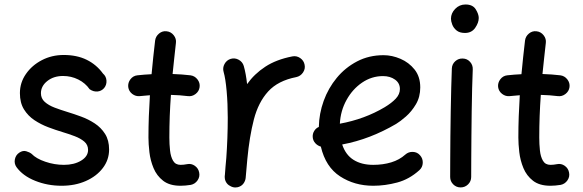

<svg xmlns="http://www.w3.org/2000/svg" viewBox="-20 -777 2560 843"><path d="M437 -390.1Q424.8 -376.5 407.2 -375.2Q389.6 -374 373.5 -385.3Q354.5 -412.6 323.5 -428Q292.5 -443.4 256.8 -443.4Q215.3 -443.4 187.5 -421.1Q159.7 -398.9 159.7 -367.7Q159.7 -344.7 176.5 -329.6Q193.4 -314.5 220 -304.4Q246.6 -294.4 275.4 -285.6Q304.2 -276.9 336.2 -265.1Q368.2 -253.4 396 -235.1Q423.8 -216.8 441.4 -189Q459 -161.1 459 -120.6Q459 -75.2 431.4 -39.1Q403.8 -2.9 356.7 17.8Q309.6 38.6 250.5 38.6Q188.5 38.6 134.3 16.8Q80.1 -4.9 52.2 -43.5Q41.5 -59.1 45.4 -77.9Q49.3 -96.7 64.9 -106.9Q80.6 -117.2 95 -113Q109.4 -108.9 118.7 -101.6Q138.7 -80.6 179 -66.9Q219.2 -53.2 260.7 -53.2Q305.7 -53.2 336.2 -71.8Q366.7 -90.3 366.7 -118.7Q366.7 -141.1 350.1 -155.3Q333.5 -169.4 307.6 -179.2Q281.7 -189 253.9 -197.3Q224.6 -206.1 192.1 -218.3Q159.7 -230.5 131.3 -249.3Q103 -268.1 85.2 -296.9Q67.4 -325.7 67.4 -368.2Q67.4 -414.1 93.8 -452.1Q120.1 -490.2 163.8 -512.9Q207.5 -535.6 259.8 -535.6Q317.9 -535.6 360.8 -514.4Q403.8 -493.2 432.1 -454.1Q446.3 -441.9 447.5 -423.1Q448.7 -404.3 437 -390.1Z M856.4 -394.5Q854 -376 838.6 -364.3Q823.2 -352.5 804.7 -355Q769.5 -359.4 730.5 -360.4Q727.1 -314 725.3 -267.3Q723.6 -220.7 723.6 -173.3Q723.6 -144 726.6 -116.5Q729.5 -88.9 740 -71Q750.5 -53.2 772.9 -53.2Q786.1 -53.2 801.3 -56.2Q819.8 -60.1 835.4 -49.1Q851.1 -38.1 854.5 -19.5Q858.4 -1 847.4 14.9Q836.4 30.8 817.9 34.7Q805.7 36.6 794.4 37.6Q783.2 38.6 772.9 38.6Q724.6 38.6 696.3 16.6Q668 -5.4 654.1 -39.1Q640.1 -72.8 636 -108.9Q631.8 -145 631.8 -173.3Q631.8 -220.2 633.5 -266.6Q635.3 -313 638.2 -358.9Q615.7 -357.4 594.2 -355Q575.7 -353 560.5 -364.7Q545.4 -376.5 543 -395Q541 -413.6 552.7 -429Q564.5 -444.3 583 -446.3Q613.3 -449.7 645.5 -451.2Q648.9 -488.3 652.8 -525.4Q656.7 -562.5 661.1 -599.1Q663.6 -617.7 678.5 -629.9Q693.4 -642.1 711.9 -639.6Q730.5 -637.7 742.7 -622.3Q754.9 -606.9 752.4 -588.4Q748.5 -554.2 744.9 -520Q741.2 -485.8 737.8 -452.1Q779.3 -450.7 816.4 -446.3Q835 -443.8 846.9 -428.5Q858.9 -413.1 856.4 -394.5Z M1008.3 45.9Q1001.5 44.9 995.1 42Q972.2 32.2 967.3 8.3Q967.3 7.8 967.3 7.3Q967.3 6.8 967.3 6.3Q966.3 1 966.8 -4.9Q966.8 -6.3 967.3 -7.8Q968.8 -26.9 970.2 -45.9Q971.7 -64.9 973.6 -83.5Q976.6 -125 978.3 -170.2Q980 -215.3 980 -259.8Q980 -322.3 975.1 -377.2Q970.2 -432.1 961.9 -460.9Q956.5 -479 965.8 -496.1Q975.1 -513.2 993.2 -518.6Q1011.2 -523.9 1028.1 -514.6Q1044.9 -505.4 1050.3 -487.3Q1055.2 -470.2 1058.8 -450.2Q1062.5 -430.2 1064.9 -407.7Q1096.7 -452.6 1144.8 -484.1Q1192.9 -515.6 1263.2 -529.3Q1281.7 -533.2 1297.9 -522.2Q1314 -511.2 1317.4 -492.7Q1321.3 -474.6 1310.3 -458.5Q1299.3 -442.4 1280.8 -438.5Q1200.7 -422.9 1157.5 -375.5Q1114.3 -328.1 1094.7 -252.7Q1075.2 -177.2 1065.9 -78.1Q1062.5 -33.2 1058.6 4.4Q1058.1 10.3 1055.7 16.1Q1055.7 16.1 1055.7 16.6Q1055.2 17.1 1055.2 17.6Q1045.9 40.5 1021.5 45.4Q1020.5 45.4 1020 45.4Q1020 45.4 1019.5 45.4Q1014.2 46.4 1008.3 45.9Z M1821.3 -29.8Q1776.9 10.3 1723.9 24.4Q1670.9 38.6 1618.7 38.6Q1536.6 38.6 1473.1 -2.7Q1409.7 -43.9 1388.7 -133.3Q1374.5 -137.2 1364.3 -148.4Q1354 -159.7 1353 -175.3Q1352.1 -189.9 1359.6 -202.1Q1367.2 -214.4 1379.9 -219.7Q1380.9 -277.8 1401.1 -334Q1421.4 -390.1 1458.7 -435.3Q1496.1 -480.5 1548.1 -507.6Q1600.1 -534.7 1664.1 -534.7Q1701.2 -534.7 1738.3 -518.8Q1775.4 -502.9 1800.3 -471.7Q1825.2 -440.4 1825.2 -393.1Q1825.2 -351.6 1806.2 -319.3Q1787.1 -287.1 1762.2 -265.4Q1737.3 -243.7 1719.2 -232.9Q1663.6 -200.2 1604.2 -177.2Q1544.9 -154.3 1482.4 -142.6Q1497.6 -96.7 1532.5 -75Q1567.4 -53.2 1618.7 -53.2Q1661.6 -53.2 1697.8 -64.2Q1733.9 -75.2 1759.3 -98.1Q1773.4 -110.8 1792.7 -110.1Q1812 -109.4 1824.2 -95.2Q1836.9 -81.1 1836.2 -61.8Q1835.4 -42.5 1821.3 -29.8ZM1661.6 -442.9Q1611.8 -442.9 1569.8 -414.3Q1527.8 -385.7 1501.5 -338.1Q1475.1 -290.5 1472.2 -233.9Q1581.1 -253.9 1668.9 -306.2Q1699.7 -324.7 1717.8 -344Q1735.8 -363.3 1735.8 -386.2Q1735.8 -412.1 1714.4 -427.5Q1692.9 -442.9 1661.6 -442.9Z M1960 -694.8Q1960 -718.8 1978.5 -738Q1997.1 -757.3 2023.9 -757.3Q2055.7 -757.3 2068.8 -736.1Q2082 -714.8 2082 -698.2Q2082 -677.2 2066.4 -654.8Q2050.8 -632.3 2021.5 -632.3Q1998 -632.3 1984.6 -643.3Q1971.2 -654.3 1965.6 -669.2Q1960 -684.1 1960 -694.8ZM2012.2 -520Q2031.2 -519.5 2043.9 -505.4Q2056.6 -491.2 2055.7 -472.2Q2054.2 -438.5 2053 -390.1Q2051.8 -341.8 2051 -286.9Q2050.3 -231.9 2049.8 -177.7Q2049.3 -123.5 2049.1 -77.1Q2048.8 -30.8 2048.8 0Q2048.8 19 2035.2 32.5Q2021.5 45.9 2002.4 45.9Q1983.4 45.9 1970 32.5Q1956.5 19 1956.5 0Q1956.5 -30.8 1956.8 -77.4Q1957 -124 1957.5 -178.5Q1958 -232.9 1959 -288.1Q1960 -343.3 1961.2 -392.3Q1962.4 -441.4 1963.9 -476.6Q1964.8 -495.6 1979 -508.3Q1993.2 -521 2012.2 -520Z M2480.5 -394.5Q2478 -376 2462.6 -364.3Q2447.3 -352.5 2428.7 -355Q2393.6 -359.4 2354.5 -360.4Q2351.1 -314 2349.4 -267.3Q2347.7 -220.7 2347.7 -173.3Q2347.7 -144 2350.6 -116.5Q2353.5 -88.9 2364 -71Q2374.5 -53.2 2397 -53.2Q2410.2 -53.2 2425.3 -56.2Q2443.8 -60.1 2459.5 -49.1Q2475.1 -38.1 2478.5 -19.5Q2482.4 -1 2471.4 14.9Q2460.4 30.8 2441.9 34.7Q2429.7 36.6 2418.5 37.6Q2407.2 38.6 2397 38.6Q2348.6 38.6 2320.3 16.6Q2292 -5.4 2278.1 -39.1Q2264.2 -72.8 2260 -108.9Q2255.9 -145 2255.9 -173.3Q2255.9 -220.2 2257.6 -266.6Q2259.3 -313 2262.2 -358.9Q2239.7 -357.4 2218.3 -355Q2199.7 -353 2184.6 -364.7Q2169.4 -376.5 2167 -395Q2165 -413.6 2176.8 -429Q2188.5 -444.3 2207 -446.3Q2237.3 -449.7 2269.5 -451.2Q2272.9 -488.3 2276.9 -525.4Q2280.8 -562.5 2285.2 -599.1Q2287.6 -617.7 2302.5 -629.9Q2317.4 -642.1 2335.9 -639.6Q2354.5 -637.7 2366.7 -622.3Q2378.9 -606.9 2376.5 -588.4Q2372.6 -554.2 2368.9 -520Q2365.2 -485.8 2361.8 -452.1Q2403.3 -450.7 2440.4 -446.3Q2459 -443.8 2470.9 -428.5Q2482.9 -413.1 2480.5 -394.5Z"/></svg>

Font: Mikhak Medium
Style: Regular
Weight: 500
Designer: Amin Abedi
Version: Version 3.3